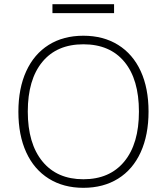

<svg xmlns="http://www.w3.org/2000/svg" viewBox="-20 -891 799 919"><path d="M68 -356Q68 -468 105.5 -550Q143 -632 213 -676Q283 -720 379 -720Q475 -720 545.5 -676Q616 -632 653.5 -550.5Q691 -469 691 -357Q691 -245 653.5 -162.5Q616 -80 545.5 -36Q475 8 379 8Q284 8 213.5 -36Q143 -80 105.5 -162Q68 -244 68 -356ZM645 -357Q645 -511 575.5 -595Q506 -679 379 -679Q252 -679 182.5 -594.5Q113 -510 113 -357Q113 -204 183 -118.5Q253 -33 379 -33Q505 -33 575 -118Q645 -203 645 -357ZM231 -828V-871H526V-828Z"/></svg>

Font: MuliDisplayVN ExtraLight
Style: Regular
Weight: 200
Designer: Vernon Adams
Foundry: Vernon Adams
Version: Version 2.100